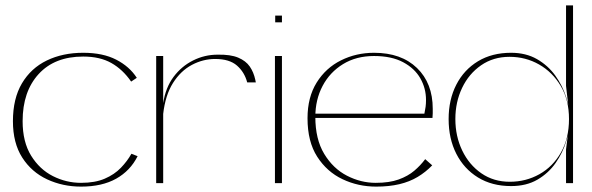

<svg xmlns="http://www.w3.org/2000/svg" viewBox="-20 -680 2197 713"><path d="M281 13Q213 13 155 -14Q97 -41 62.5 -95Q28 -149 28 -230Q28 -314 61.5 -370.5Q95 -427 154 -455.5Q213 -484 289 -484Q362 -484 411.5 -458.5Q461 -433 488 -391L467 -377Q436 -422 393.5 -446Q351 -470 289 -470Q183 -470 123.5 -405Q64 -340 64 -230Q64 -153 95.5 -102Q127 -51 176.5 -26Q226 -1 281 -1Q333 -1 369 -16.5Q405 -32 429 -57Q453 -82 468 -109L491 -100Q464 -46 411.5 -16.5Q359 13 281 13Z M560 0V-472H586V-297Q595 -355 624.5 -394.5Q654 -434 697 -455.5Q740 -477 788 -477Q836 -478 864.5 -466Q893 -454 907.5 -433Q922 -412 928 -384Q929 -381 929 -379Q929 -377 930 -374H898Q888 -412 860 -436.5Q832 -461 779 -461Q734 -461 692.5 -439Q651 -417 622.5 -372Q594 -327 586 -257V0Z M1001 0V-472H1027V0ZM1002 -597V-622H1027V-597Z M1147 -258H1556Q1559 -272 1560.5 -283.5Q1562 -295 1562 -309Q1562 -352 1541 -389Q1520 -426 1477 -449Q1434 -472 1369 -472Q1303 -472 1254 -442Q1205 -412 1178 -361Q1151 -310 1151 -246Q1151 -163 1184 -108.5Q1217 -54 1268.5 -27.5Q1320 -1 1375 -1Q1426 -1 1460.5 -13.5Q1495 -26 1518.5 -46Q1542 -66 1559 -89L1585 -66Q1561 -41 1531 -23Q1501 -5 1463 4Q1425 13 1377 13Q1310 13 1252 -14.5Q1194 -42 1158 -98Q1122 -154 1122 -241Q1122 -319 1156 -373.5Q1190 -428 1246.5 -456Q1303 -484 1369 -484Q1470 -484 1528.5 -427.5Q1587 -371 1587 -276Q1587 -268 1587 -259.5Q1587 -251 1586 -242H1148Z M2108 0H2082V-125L2096 -238L2082 -361V-660H2108ZM1878 11Q1807 11 1755 -21Q1703 -53 1674.5 -109Q1646 -165 1646 -238Q1646 -310 1674.5 -365.5Q1703 -421 1755 -452.5Q1807 -484 1878 -484Q1933 -484 1974 -460.5Q2015 -437 2042 -399.5Q2069 -362 2082.5 -319Q2096 -276 2096 -238Q2096 -200 2083 -156.5Q2070 -113 2043.5 -75Q2017 -37 1976 -13Q1935 11 1878 11ZM1873 -5Q1933 -5 1983 -33Q2033 -61 2063 -113.5Q2093 -166 2093 -238Q2093 -309 2062.5 -360.5Q2032 -412 1982 -440.5Q1932 -469 1872 -469Q1812 -469 1766.5 -437.5Q1721 -406 1696 -353.5Q1671 -301 1671 -238Q1671 -174 1696.5 -121Q1722 -68 1767.5 -36.5Q1813 -5 1873 -5Z"/></svg>

Font: Panamera Thin
Style: Regular
Weight: 100
Designer: Bastien Sozeau
Foundry: NBR — Bastien Sozeau
Version: Version 3.003;gftools[0.9.33]